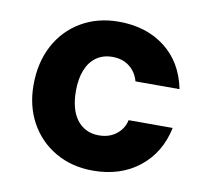

<svg xmlns="http://www.w3.org/2000/svg" viewBox="-65 -602 752 687"><g transform="rotate(10 310.5 -258.5)"><path d="M314 12Q237 12 177.5 -22.5Q118 -57 85 -117Q52 -177 52 -253Q52 -335 85 -397Q118 -459 177.5 -494Q237 -529 314 -529Q414 -529 482 -476.5Q550 -424 569 -329H409Q400 -362 375 -381.5Q350 -401 313 -401Q279 -401 254.5 -383.5Q230 -366 217.5 -334Q205 -302 205 -259Q205 -226 212 -199.5Q219 -173 233 -154.5Q247 -136 267 -126Q287 -116 313 -116Q338 -116 357 -124.5Q376 -133 390 -149Q404 -165 409 -188H569Q550 -96 482 -42Q414 12 314 12Z"/></g></svg>

Font: DM Sans 11pt Black
Style: Regular
Weight: 900
Version: Version 4.004;gftools[0.9.30]